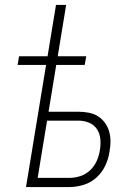

<svg xmlns="http://www.w3.org/2000/svg" viewBox="-20 -755 540 775"><path d="M85 0 166 -493H51L57 -528H172L206 -735H247L213 -528H328L322 -493H207L176 -304H297Q318 -304 338.5 -300Q359 -296 375 -286Q391 -276 403 -260Q415 -244 420.5 -224.5Q426 -205 426 -184.5Q426 -164 422 -143Q418 -114 405 -86.5Q392 -59 369.5 -38.5Q347 -18 318 -9Q289 0 260 0ZM260 -37Q282 -37 304 -44Q326 -51 343.5 -67.5Q361 -84 370.5 -105.5Q380 -127 383 -148Q387 -171 385 -193.5Q383 -216 371.5 -233.5Q360 -251 340 -259.5Q320 -268 297 -268H170L132 -37Z"/></svg>

Font: Iosevka Extralight Oblique
Style: Regular
Weight: 200
Italic angle: -9°
Monospace: yes
Designer: Belleve Invis
Foundry: Belleve Invis
Version: Version 32.5.0; ttfautohint (v1.8.4)